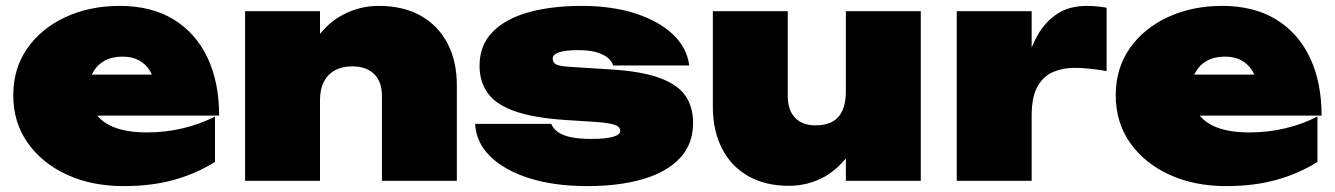

<svg xmlns="http://www.w3.org/2000/svg" viewBox="-20 -613 4528 651"><path d="M399 18Q292 18 207.5 -20.5Q123 -59 74 -128.5Q25 -198 25 -290Q25 -381 72.5 -449Q120 -517 202 -555Q284 -593 386 -593Q493 -593 568 -547.5Q643 -502 683 -418.5Q723 -335 723 -221H310Q331 -195 368 -181Q412 -164 479 -164Q541 -164 600 -178Q659 -192 709 -218V-64Q645 -24 569.5 -3Q494 18 399 18ZM495 -360Q492 -366 489 -372Q474 -396 451 -408.5Q428 -421 396 -421Q359 -421 333.5 -406.5Q308 -392 295 -367Q293 -364 291 -360Z M811 -575H1065V-498Q1098 -539 1141 -562Q1198 -593 1264 -593Q1348 -593 1407 -559.5Q1466 -526 1497.5 -465.5Q1529 -405 1529 -324V0H1275V-288Q1275 -336 1248.5 -362Q1222 -388 1174 -388Q1140 -388 1115.5 -374.5Q1091 -361 1078 -335.5Q1065 -310 1065 -274V0H811Z M2330 -196Q2330 -124 2285 -76.5Q2240 -29 2159.5 -5.5Q2079 18 1971 18Q1860 18 1775.5 -8.5Q1691 -35 1642.5 -82.5Q1594 -130 1591 -193H1849Q1856 -176 1873 -164.5Q1890 -153 1917.5 -147.5Q1945 -142 1985 -142Q2033 -142 2058 -149Q2083 -156 2083 -169Q2083 -184 2062 -190.5Q2041 -197 1994 -200L1900 -206Q1791 -213 1726.5 -235.5Q1662 -258 1634 -297Q1606 -336 1606 -390Q1606 -459 1649.5 -504Q1693 -549 1771 -571Q1849 -593 1953 -593Q2055 -593 2134 -567.5Q2213 -542 2261 -497Q2309 -452 2317 -391H2059Q2054 -407 2039 -418.5Q2024 -430 2000 -436.5Q1976 -443 1942 -443Q1896 -443 1875 -435.5Q1854 -428 1854 -415Q1854 -400 1867 -394Q1880 -388 1918 -386L2044 -378Q2152 -372 2214.5 -349.5Q2277 -327 2303.5 -289Q2330 -251 2330 -196Z M2655 17Q2574 17 2516 -16.5Q2458 -50 2427.5 -110.5Q2397 -171 2397 -251V-575H2651V-287Q2651 -240 2675.5 -214Q2700 -188 2745 -188Q2780 -188 2802.5 -200.5Q2825 -213 2836.5 -238.5Q2848 -264 2848 -301V-575H3102V0H2848V-76Q2816 -37 2776 -14Q2720 17 2655 17Z M3224 -575H3478V-452Q3488 -476 3500 -497Q3526 -541 3566 -567Q3606 -593 3666 -593Q3681 -593 3697 -591.5Q3713 -590 3732 -587V-372Q3698 -378 3671 -380.5Q3644 -383 3623 -383Q3585 -383 3552 -369.5Q3519 -356 3498.5 -321Q3478 -286 3478 -221V0H3224Z M4137 18Q4030 18 3945.5 -20.5Q3861 -59 3812 -128.5Q3763 -198 3763 -290Q3763 -381 3810.5 -449Q3858 -517 3940 -555Q4022 -593 4124 -593Q4231 -593 4306 -547.5Q4381 -502 4421 -418.5Q4461 -335 4461 -221H4048Q4069 -195 4106 -181Q4150 -164 4217 -164Q4279 -164 4338 -178Q4397 -192 4447 -218V-64Q4383 -24 4307.5 -3Q4232 18 4137 18ZM4233 -360Q4230 -366 4227 -372Q4212 -396 4189 -408.5Q4166 -421 4134 -421Q4097 -421 4071.5 -406.5Q4046 -392 4033 -367Q4031 -364 4029 -360Z"/></svg>

Font: Bounded
Style: Regular
Weight: 900
Designer: Vlad Churkin
Version: Version 1.0